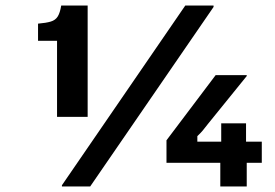

<svg xmlns="http://www.w3.org/2000/svg" viewBox="-20 -670 990 690"><path d="M295 -250H185V-523.3H116.7V-585Q145.8 -587.5 162.5 -592.5Q179.2 -597.5 187.5 -610.8Q195.8 -624.2 200 -650H295ZM304.2 0H202.5V-4.2L645.8 -650H747.5V-645ZM920.8 -85H578.3V-165.8L755 -400H866.7V-396.7L728.3 -225.8Q715.8 -210 708.8 -201.2Q701.7 -192.5 689.2 -180.8V-160.8H920.8ZM866.7 0H771.7V-123.3H775V-226.7H864.2V-121.7H866.7Z"/></svg>

Font: Familjen Grotesk Variable
Style: Regular
Weight: 400
Designer: Anders Wikstroem, Jonas Baeckman, Matilda Gysing, Kristian Moeller
Foundry: Familjen STHLM AB
Version: Version 2.000